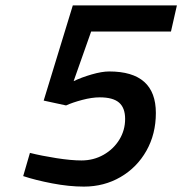

<svg xmlns="http://www.w3.org/2000/svg" viewBox="-20 -681 676 712"><path d="M66 -28 91 -114Q135 -103 189.5 -94.5Q244 -86 282 -86Q327 -86 364 -107Q401 -128 422.5 -163Q444 -198 444 -240Q444 -281 421.5 -300.5Q399 -320 350 -320Q321 -320 285 -310.5Q249 -301 225 -290L142 -308L250 -661H636L614 -564H318L253 -380Q282 -394 320 -405Q358 -416 385 -416Q558 -416 558 -262Q558 -184 523 -122Q488 -60 427 -24.5Q366 11 291 11Q236 11 173.5 -1Q111 -13 66 -28Z"/></svg>

Font: Cairo SemiBold
Style: Italic
Weight: 600
Italic angle: -13°
Designer: Mohamed Gaber, Accademia di Belle Arti di Urbino and others
Foundry: Kief Type Foundry, Accademia di Belle Arti di Urbino and others
Version: Version 3.011